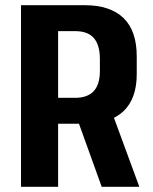

<svg xmlns="http://www.w3.org/2000/svg" viewBox="-20 -720 588 740"><path d="M61 -700H306Q405 -700 456 -650.5Q507 -601 507 -503V-434Q507 -340 456 -291.5Q405 -243 306 -243H198V-343H270Q317 -343 341 -368.5Q365 -394 365 -447V-492Q365 -547 341.5 -573.5Q318 -600 270 -600H173L204 -634V0H61ZM274 -272H417L517 0H372Z"/></svg>

Font: Pathway Extreme Condensed
Style: Bold
Weight: 700
Width: 3
Version: Version 1.001;gftools[0.9.26]